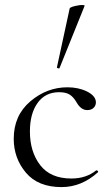

<svg xmlns="http://www.w3.org/2000/svg" viewBox="-20 -751 451 783"><path d="M223 -474Q223 -472 220 -472Q217 -472 214.5 -473.5Q212 -475 212 -476L264 -716Q266 -724 305 -730Q326 -732 325 -727ZM231 12Q135 12 85.5 -47Q36 -106 36 -185Q36 -280 103.5 -337.5Q171 -395 255 -395Q300 -395 334.5 -378Q369 -361 371 -336Q372 -322 362.5 -312Q353 -302 336 -302Q310 -302 292 -334Q280 -355 264.5 -365Q249 -375 221 -375Q165 -375 133.5 -331.5Q102 -288 102 -215Q102 -132 144 -77.5Q186 -23 271 -23Q331 -23 372 -56Q374 -57 376.5 -55.5Q379 -54 380 -52Q381 -50 379 -48Q312 12 231 12Z"/></svg>

Font: Cormorant
Style: Regular
Weight: 400
Designer: Christian Thalmann (Catharsis Fonts)
Version: Version 1.000;PS 001.000;hotconv 1.0.70;makeotf.lib2.5.58329